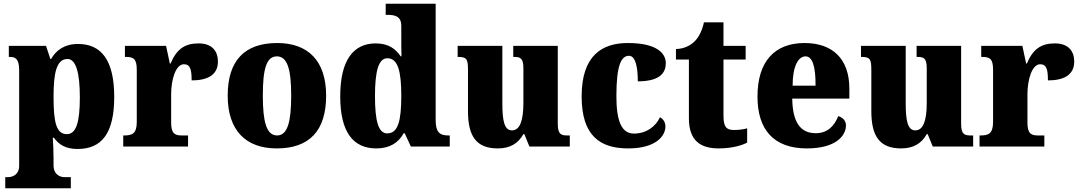

<svg xmlns="http://www.w3.org/2000/svg" viewBox="-20 -780 5752 1022"><path d="M8 222H357V163H323C307 163 265 155 265 99V63C265 22 263 -14 261 -47H267C294 -9 331 13 393 13C522 13 588 -71 588 -264C588 -459 520 -546 395 -546C323 -546 278 -512 252 -466H248L225 -536H27V-477H31C62 -477 82 -468 82 -405V102C82 156 38 163 23 163H8ZM336 -66C280 -66 265 -127 265 -265C265 -389 280 -466 339 -466C385 -466 405 -391 405 -262C405 -128 385 -66 336 -66Z M636 0H981V-59H948C913 -59 891 -67 891 -126V-278C891 -356 915 -438 959 -438C994 -438 1000 -407 1000 -352C1083 -352 1140 -380 1140 -452C1140 -507 1110 -549 1037 -549C963 -549 920 -518 888 -442H884L864 -536H645V-477H649C690 -477 708 -468 708 -409V-131C708 -68 683 -59 641 -59H636Z M1453 10C1626 10 1716 -83 1716 -271C1716 -459 1617 -551 1456 -551C1283 -551 1192 -459 1192 -271C1192 -83 1291 10 1453 10ZM1455 -59C1398 -59 1379 -133 1379 -271C1379 -410 1397 -480 1454 -480C1510 -480 1530 -410 1530 -271C1530 -133 1511 -59 1455 -59Z M1983 10C2056 10 2101 -21 2129 -71H2134L2167 0H2374V-59H2366C2320 -59 2299 -77 2299 -140V-760H2033V-701H2041C2082 -701 2116 -694 2116 -642V-593C2116 -554 2116 -510 2117 -480H2113C2086 -519 2049 -549 1980 -549C1861 -549 1791 -460 1791 -267C1791 -75 1861 10 1983 10ZM2041 -70C1994 -70 1976 -136 1976 -269C1976 -398 1994 -470 2042 -470C2099 -470 2116 -398 2116 -270C2116 -137 2099 -70 2041 -70Z M2630 10C2697 10 2739 -18 2766 -66H2771L2798 0H3013V-59H3001C2969 -59 2949 -63 2949 -120V-536H2712V-477H2716C2748 -477 2766 -472 2766 -417V-233C2766 -142 2749 -86 2705 -86C2664 -86 2654 -139 2654 -230V-536H2416V-477H2419C2467 -477 2471 -462 2471 -405V-189C2471 -55 2515 10 2630 10Z M3324 10C3471 10 3522 -56 3522 -107C3522 -127 3512 -146 3493 -156C3471 -108 3422 -69 3354 -69C3288 -69 3261 -137 3261 -268C3261 -434 3287 -483 3328 -483C3364 -483 3375 -419 3375 -347C3505 -347 3524 -403 3524 -444C3524 -497 3475 -551 3322 -551C3184 -551 3076 -484 3076 -267C3076 -56 3175 10 3324 10Z M3805 10C3883 10 3935 -9 3957 -21V-97C3937 -91 3911 -88 3886 -88C3841 -88 3831 -112 3831 -167V-463H3949V-536H3831V-661H3727C3718 -619 3701 -586 3684 -567C3666 -546 3631 -520 3578 -519V-463H3647V-150C3647 -32 3708 10 3805 10Z M4275 10C4426 10 4483 -55 4483 -113C4483 -138 4465 -155 4442 -162C4421 -110 4386 -71 4322 -71C4241 -71 4199 -128 4197 -255H4501V-309C4501 -467 4411 -551 4263 -551C4104 -551 4012 -454 4012 -266C4012 -91 4097 10 4275 10ZM4321 -324H4199C4199 -425 4228 -480 4268 -480C4305 -480 4322 -424 4321 -324Z M4777 10C4844 10 4886 -18 4913 -66H4918L4945 0H5160V-59H5148C5116 -59 5096 -63 5096 -120V-536H4859V-477H4863C4895 -477 4913 -472 4913 -417V-233C4913 -142 4896 -86 4852 -86C4811 -86 4801 -139 4801 -230V-536H4563V-477H4566C4614 -477 4618 -462 4618 -405V-189C4618 -55 4662 10 4777 10Z M5194 0H5539V-59H5506C5471 -59 5449 -67 5449 -126V-278C5449 -356 5473 -438 5517 -438C5552 -438 5558 -407 5558 -352C5641 -352 5698 -380 5698 -452C5698 -507 5668 -549 5595 -549C5521 -549 5478 -518 5446 -442H5442L5422 -536H5203V-477H5207C5248 -477 5266 -468 5266 -409V-131C5266 -68 5241 -59 5199 -59H5194Z"/></svg>

Font: Noto Serif Ethiopic SemiCondensed Black
Style: Regular
Weight: 900
Width: 4
Designer: Monotype Design Team
Foundry: Monotype Imaging Inc.
Version: Version 2.102